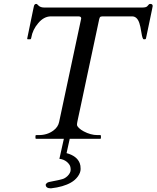

<svg xmlns="http://www.w3.org/2000/svg" viewBox="-20 -728 821 1007"><path d="M247.1 259.8Q219.7 259.8 219.7 240.2Q219.7 238.3 224.6 233.2Q229.5 228 237.3 226.6Q304.7 213.9 315.7 208.3Q326.7 202.6 334 195.3Q350.6 178.7 350.6 162.4Q350.6 146 344.5 136.5Q338.4 127 329.6 120.1Q313.5 107.4 291.5 105L314.9 0H345.7L329.1 75.2Q383.8 89.8 398.4 128.4Q402.8 139.2 402.8 158.2Q402.8 177.2 388.7 197Q374.5 216.8 352.1 229.5Q312.5 252.4 247.1 259.8ZM166 -15.6Q166 -19.5 170.9 -19.5H183.6Q228.5 -19.5 260.7 -43.9Q284.7 -62 290 -87.9L405.3 -628.4Q405.8 -629.9 405.8 -632.3Q405.8 -642.1 390.6 -642.1H247.1Q210.4 -642.1 180.7 -606.9Q150.9 -572.3 144 -530.3Q142.6 -522.9 140.4 -522.5Q138.2 -522 137.2 -522H126Q122.6 -522 122.6 -525.4Q145.5 -638.7 152.8 -671.9L157.2 -692.9Q159.7 -707.5 169.9 -707.5Q173.3 -707.5 176 -704.6Q178.7 -701.7 182.6 -698.2Q192.9 -688.5 212.4 -688.5H725.6Q746.1 -688.5 752.2 -695.1Q758.3 -701.7 760.7 -704.6Q763.2 -707.5 768.1 -707.5Q780.8 -707.5 780.8 -696.3Q780.8 -694.3 777.3 -677.7Q767.6 -632.8 748.5 -540L745.6 -526.9Q745.1 -522 740.2 -522H733.9Q727.1 -522 721.7 -556.9Q716.3 -591.8 710.9 -606.9Q699.2 -642.1 672.9 -642.1H519Q512.7 -642.1 507.8 -640.4Q502.9 -638.7 500.5 -628.4Q479 -526.9 462.4 -449.5Q445.8 -372.1 433.6 -314.7Q421.4 -257.3 413.1 -217.8Q404.8 -178.2 399.2 -152.6Q393.6 -127 390.6 -112.8Q387.7 -98.6 386.2 -91.8Q383.8 -81.1 383.8 -73.7Q383.8 -66.4 394 -56.6Q404.3 -46.9 418.9 -39.1Q455.6 -19.5 491.2 -19.5H505.4Q509.3 -19.5 509.3 -15.6V-3.9Q509.3 0 505.4 0H169.9Q166 0 166 -3.9Z"/></svg>

Font: Cardo-Italic
Style: Italic
Weight: 400
Italic angle: -12°
Designer: David J. Perry
Foundry: David J. Perry
Version: Version 0.991